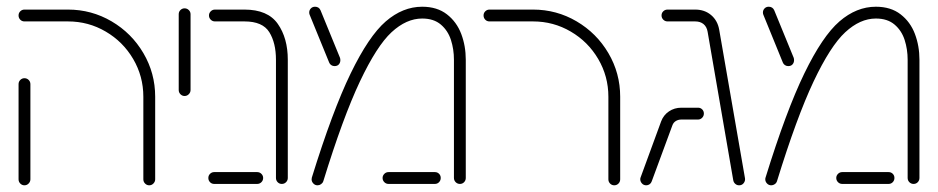

<svg xmlns="http://www.w3.org/2000/svg" viewBox="-20 -547 2790 571"><path d="M35.2 -13.7V-296.7Q35.2 -304.1 40.4 -309.3Q45.6 -314.4 52.6 -314.4Q60 -314.4 65.2 -309.3Q70.4 -304.1 70.4 -296.7V-13.7Q70.4 -6.7 65.2 -1.3Q60 4.1 52.6 4.1Q45.6 4.1 40.4 -1.1Q35.2 -6.3 35.2 -13.7ZM423.7 4.1Q416.7 4.1 411.5 -1.1Q406.3 -6.3 406.3 -13.7V-259.3Q406.3 -320 376.1 -371.5Q345.9 -423 294.4 -453.1Q243 -483.3 182.2 -483.3H52.6Q45.2 -483.3 40.2 -488.5Q35.2 -493.7 35.2 -501.1Q35.2 -508.5 40.4 -513.5Q45.6 -518.5 52.6 -518.5H182.2Q252.2 -518.5 311.9 -483.5Q371.5 -448.5 406.5 -388.9Q441.5 -329.3 441.5 -259.3V-13.7Q441.5 -6.7 436.3 -1.3Q431.1 4.1 423.7 4.1Z M511.5 -279.3V-504.8Q511.5 -512.2 516.7 -517.2Q521.9 -522.2 528.9 -522.2Q536.3 -522.2 541.5 -517Q546.7 -511.9 546.7 -504.8V-279.3Q546.7 -272.2 541.5 -266.9Q536.3 -261.5 528.9 -261.5Q521.9 -261.5 516.7 -266.7Q511.5 -271.9 511.5 -279.3Z M800.7 -17.8V-369.3Q800.7 -419.3 780.9 -451.3Q761.1 -483.3 707 -483.3H619.3Q611.9 -483.3 606.7 -488.5Q601.5 -493.7 601.5 -501.1Q601.5 -508.1 606.7 -513.3Q611.9 -518.5 619.3 -518.5H707Q776.3 -518.5 806.1 -476.1Q835.9 -433.7 835.9 -369.3V-17.8Q835.9 -10.4 830.7 -5.2Q825.6 0 818.1 0Q810.7 0 805.7 -5.2Q800.7 -10.4 800.7 -17.8ZM599.6 -17.8Q599.6 -25.2 604.8 -30.2Q610 -35.2 617 -35.2H744.8Q752.2 -35.2 757.4 -30Q762.6 -24.8 762.6 -17.8Q762.6 -10.4 757.4 -5.2Q752.2 0 744.8 0H617Q609.6 0 604.6 -5.2Q599.6 -10.4 599.6 -17.8Z M906.7 -13.7Q906.7 -17 907.4 -18.9Q968.9 -217.4 1022.8 -328.5Q1076.7 -439.6 1127.2 -483.3Q1177.8 -527 1235.6 -527Q1280 -527 1309.1 -504.4Q1338.1 -481.9 1351.7 -446.1Q1365.2 -410.4 1365.2 -369.3V-17.8Q1365.2 -10.4 1360.2 -5.2Q1355.2 0 1347.8 0Q1340.4 0 1335.2 -5.2Q1330 -10.4 1330 -17.8V-369.3Q1330 -400.4 1321.1 -428.1Q1312.2 -455.9 1291.1 -473.9Q1270 -491.9 1235.6 -491.9Q1188.5 -491.9 1144.4 -451.1Q1100.4 -410.4 1050.2 -304.3Q1000 -198.1 941.5 -8.1Q939.6 -2.6 934.8 0.7Q930 4.1 924.4 4.1Q917 4.1 911.9 -1.3Q906.7 -6.7 906.7 -13.7ZM1117.8 -17.8Q1117.8 -24.8 1123 -30Q1128.1 -35.2 1135.6 -35.2H1273.3Q1280.7 -35.2 1285.7 -30.2Q1290.7 -25.2 1290.7 -17.8Q1290.7 -10.4 1285.7 -5.2Q1280.7 0 1273.3 0H1135.6Q1128.1 0 1123 -5.2Q1117.8 -10.4 1117.8 -17.8ZM958.9 -361.1 901.1 -502.6Q899.6 -505.6 899.6 -510Q899.6 -516.7 904.4 -521.9Q909.3 -527 917 -527Q922.6 -527 926.9 -524.3Q931.1 -521.5 933.3 -516.3L991.1 -375.2Q992.2 -371.9 992.2 -368.1Q992.2 -360.7 987.8 -355.6Q983.3 -350.4 974.8 -350.4Q969.6 -350.4 965.2 -353.3Q960.7 -356.3 958.9 -361.1Z M1806.7 4.1Q1799.6 4.1 1794.4 -1.1Q1789.3 -6.3 1789.3 -13.7V-259.3Q1789.3 -320 1759.1 -371.5Q1728.9 -423 1677.4 -453.1Q1625.9 -483.3 1565.2 -483.3H1435.6Q1428.1 -483.3 1423.1 -488.5Q1418.1 -493.7 1418.1 -501.1Q1418.1 -508.5 1423.3 -513.5Q1428.5 -518.5 1435.6 -518.5H1565.2Q1635.2 -518.5 1694.8 -483.5Q1754.4 -448.5 1789.4 -388.9Q1824.4 -329.3 1824.4 -259.3V-13.7Q1824.4 -6.3 1819.3 -1.1Q1814.1 4.1 1806.7 4.1Z M2160.7 -10.7 2084.4 -452.6Q2081.9 -467.4 2072.2 -475.4Q2062.6 -483.3 2047.4 -483.3H1965.2Q1957.8 -483.3 1952.6 -488.5Q1947.4 -493.7 1947.4 -501.1Q1947.4 -508.5 1952.6 -513.5Q1957.8 -518.5 1965.2 -518.5H2047.4Q2075.6 -518.5 2094.8 -502.2Q2114.1 -485.9 2118.9 -458.5L2195.6 -16.7Q2196.7 -8.9 2191.7 -2.4Q2186.7 4.1 2178.1 4.1Q2171.5 4.1 2166.7 -0.2Q2161.9 -4.4 2160.7 -10.7ZM1884.1 -14.1Q1884.1 -17 1885.2 -19.6L1946.3 -186.3Q1953.3 -204.8 1969.4 -215.7Q1985.6 -226.7 2006.3 -226.7H2055.9Q2063.3 -226.7 2068.3 -221.7Q2073.3 -216.7 2073.3 -209.3Q2073.3 -201.9 2068.1 -196.7Q2063 -191.5 2055.9 -191.5H2006.3Q1997 -191.5 1989.8 -187Q1982.6 -182.6 1979.6 -174.1L1918.1 -7.4Q1916.3 -2.2 1911.9 0.9Q1907.4 4.1 1901.9 4.1Q1894.1 4.1 1889.1 -1.5Q1884.1 -7 1884.1 -14.1Z M2255.9 -13.7Q2255.9 -17 2256.7 -18.9Q2318.1 -217.4 2372 -328.5Q2425.9 -439.6 2476.5 -483.3Q2527 -527 2584.8 -527Q2629.3 -527 2658.3 -504.4Q2687.4 -481.9 2700.9 -446.1Q2714.4 -410.4 2714.4 -369.3V-17.8Q2714.4 -10.4 2709.4 -5.2Q2704.4 0 2697 0Q2689.6 0 2684.4 -5.2Q2679.3 -10.4 2679.3 -17.8V-369.3Q2679.3 -400.4 2670.4 -428.1Q2661.5 -455.9 2640.4 -473.9Q2619.3 -491.9 2584.8 -491.9Q2537.8 -491.9 2493.7 -451.1Q2449.6 -410.4 2399.4 -304.3Q2349.3 -198.1 2290.7 -8.1Q2288.9 -2.6 2284.1 0.7Q2279.3 4.1 2273.7 4.1Q2266.3 4.1 2261.1 -1.3Q2255.9 -6.7 2255.9 -13.7ZM2467 -17.8Q2467 -24.8 2472.2 -30Q2477.4 -35.2 2484.8 -35.2H2622.6Q2630 -35.2 2635 -30.2Q2640 -25.2 2640 -17.8Q2640 -10.4 2635 -5.2Q2630 0 2622.6 0H2484.8Q2477.4 0 2472.2 -5.2Q2467 -10.4 2467 -17.8ZM2308.1 -361.1 2250.4 -502.6Q2248.9 -505.6 2248.9 -510Q2248.9 -516.7 2253.7 -521.9Q2258.5 -527 2266.3 -527Q2271.9 -527 2276.1 -524.3Q2280.4 -521.5 2282.6 -516.3L2340.4 -375.2Q2341.5 -371.9 2341.5 -368.1Q2341.5 -360.7 2337 -355.6Q2332.6 -350.4 2324.1 -350.4Q2318.9 -350.4 2314.4 -353.3Q2310 -356.3 2308.1 -361.1Z"/></svg>

Font: 26F Galaxy Hebrew Light
Style: Regular
Weight: 300
Designer: C₂₉H₂₅N₃O₅
Version: Version 1.000